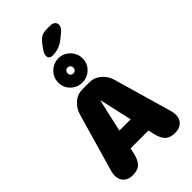

<svg xmlns="http://www.w3.org/2000/svg" viewBox="-316 -1151 1251 1251"><g transform="rotate(-45 309.5 -526.0)"><path d="M114 9.5Q75 9.5 51.5 -12.2Q28 -34 28 -73Q28 -81 29 -89.2Q30 -97.5 32.5 -106L149.5 -513Q162.5 -559 197.2 -589Q232 -619 275.5 -619H343.5Q387 -619 421.8 -589Q456.5 -559 469.5 -513L586.5 -106Q589 -97.5 590 -89.2Q591 -81 591 -73Q591 -34 567.5 -12.2Q544 9.5 505 9.5Q457.5 9.5 434.5 -14Q411.5 -37.5 401 -84.5L392 -125H227L218 -84.5Q207.5 -37.5 184.5 -14Q161.5 9.5 114 9.5ZM257.5 -258.5H361.5L320 -443Q317 -456 314.5 -467.2Q312 -478.5 309.5 -488Q307.5 -478.5 304.8 -467.2Q302 -456 299 -443ZM310 -650Q263.5 -650 230.2 -681.8Q197 -713.5 197 -762Q197 -792.5 212.2 -817.5Q227.5 -842.5 253.2 -857.8Q279 -873 310 -873Q340 -873 365.2 -857.8Q390.5 -842.5 405.8 -817.5Q421 -792.5 421 -762Q421 -713.5 387.8 -681.8Q354.5 -650 310 -650ZM310 -733.5Q320.5 -733.5 328.2 -741.5Q336 -749.5 336 -762Q336 -772.5 328.2 -780.2Q320.5 -788 310 -788Q297.5 -788 290 -780.2Q282.5 -772.5 282.5 -762Q282.5 -749.5 290 -741.5Q297.5 -733.5 310 -733.5ZM296.5 -911.5Q280.5 -911.5 271.8 -919.2Q263 -927 263 -940Q263 -960 282 -986.5L294.5 -1003.5Q319.5 -1037.5 338.8 -1049.2Q358 -1061 396 -1061H423.5Q444 -1061 455.8 -1050.5Q467.5 -1040 467.5 -1024.5Q467.5 -1003 444 -982.5L416.5 -959.5Q386 -933.5 357.5 -922.5Q329 -911.5 296.5 -911.5Z"/></g></svg>

Font: Sono Monospace ExtraBold
Style: Regular
Weight: 800
Version: Version 2.112